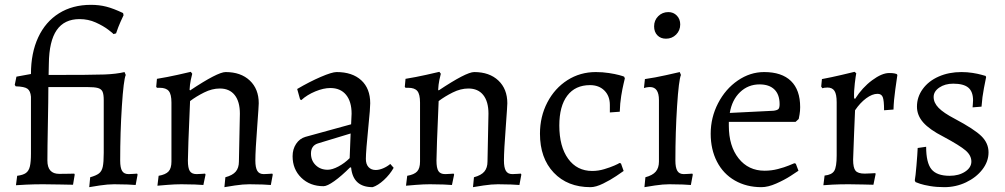

<svg xmlns="http://www.w3.org/2000/svg" viewBox="-20 -762 4156 794"><path d="M495 -464 500 -452Q491 -431 484 -323Q477 -215 477 -98Q477 -68 485 -55Q493 -42 512 -42Q523 -42 533 -43Q543 -44 547 -44L549 -40L541 3Q532 2 507 1Q482 0 452 0Q426 0 392.5 5Q359 10 349 12L353 -29Q378 -36 389.5 -45Q401 -54 405 -72.5Q409 -91 409 -130V-348Q409 -372 404 -383Q399 -394 385 -398Q371 -402 340 -402H180Q180 -352 178 -250Q176 -148 176 -98Q176 -43 225 -43Q251 -43 267 -43.5Q283 -44 287 -44L289 -40L282 2Q268 2 231 1Q194 0 158 0Q123 0 89.5 1.5Q56 3 46 4L51 -35Q75 -38 87 -46.5Q99 -55 103.5 -73.5Q108 -92 108 -127V-362Q106 -386 93.5 -395Q81 -404 45 -405L41 -411L48 -445L108 -456Q108 -543 138 -607.5Q168 -672 224 -707Q280 -742 356 -742Q390 -742 419.5 -734.5Q449 -727 489 -708L491 -699Q488 -693 478.5 -672Q469 -651 460 -624L449 -621Q449 -623 428 -639Q407 -655 376 -669Q345 -683 309 -683Q246 -683 214.5 -637.5Q183 -592 182 -498L181 -452Q363 -452 412.5 -454Q462 -456 495 -464Z M968 -94 972 -292Q972 -342 950.5 -369Q929 -396 889 -396Q857 -396 824 -379.5Q791 -363 766 -344Q757 -137 757 -98Q757 -67 765 -54.5Q773 -42 793 -42Q804 -42 814 -43Q824 -44 828 -44L830 -40L821 3Q812 2 786 1Q760 0 730 0Q704 0 672.5 2.5Q641 5 631 6L636 -35Q665 -40 677 -53Q689 -66 689 -94V-338Q689 -372 678 -385.5Q667 -399 640 -399H629L626 -403L629 -436Q672 -443 714.5 -452.5Q757 -462 769 -465L775 -457Q773 -451 769 -431.5Q765 -412 764 -391L766 -388Q880 -464 913 -464Q976 -464 1013 -429Q1050 -394 1050 -335Q1050 -325 1044 -243Q1036 -139 1036 -98Q1036 -69 1044 -55.5Q1052 -42 1071 -42Q1082 -42 1092 -43Q1102 -44 1106 -44L1108 -40L1100 3Q1091 2 1066 1Q1041 0 1011 0Q985 0 951.5 5Q918 10 908 12L912 -29Q942 -37 955 -52.5Q968 -68 968 -94Z M1346 -398Q1318 -398 1284 -384Q1250 -370 1226 -348L1221 -351L1209 -394Q1260 -424 1306.5 -444Q1353 -464 1372 -464Q1437 -464 1474 -430Q1511 -396 1511 -335Q1511 -313 1504 -245Q1493 -135 1493 -105Q1493 -83 1504 -71Q1515 -59 1534 -59Q1548 -59 1564.5 -66Q1581 -73 1594 -84L1608 -68Q1592 -40 1567.5 -17.5Q1543 5 1521 12Q1440 12 1432 -69L1428 -70Q1392 -34 1362.5 -13Q1333 8 1318 8Q1262 8 1226 -27Q1190 -62 1190 -116Q1190 -145 1204.5 -167Q1219 -189 1243 -196L1432 -248L1434 -292Q1434 -342 1411 -370Q1388 -398 1346 -398ZM1266 -127Q1266 -98 1285.5 -79Q1305 -60 1335 -60Q1354 -60 1379.5 -73.5Q1405 -87 1426 -108L1430 -210L1295 -169Q1266 -160 1266 -127Z M1996 -94 2000 -292Q2000 -342 1978.5 -369Q1957 -396 1917 -396Q1885 -396 1852 -379.5Q1819 -363 1794 -344Q1785 -137 1785 -98Q1785 -67 1793 -54.5Q1801 -42 1821 -42Q1832 -42 1842 -43Q1852 -44 1856 -44L1858 -40L1849 3Q1840 2 1814 1Q1788 0 1758 0Q1732 0 1700.5 2.5Q1669 5 1659 6L1664 -35Q1693 -40 1705 -53Q1717 -66 1717 -94V-338Q1717 -372 1706 -385.5Q1695 -399 1668 -399H1657L1654 -403L1657 -436Q1700 -443 1742.5 -452.5Q1785 -462 1797 -465L1803 -457Q1801 -451 1797 -431.5Q1793 -412 1792 -391L1794 -388Q1908 -464 1941 -464Q2004 -464 2041 -429Q2078 -394 2078 -335Q2078 -325 2072 -243Q2064 -139 2064 -98Q2064 -69 2072 -55.5Q2080 -42 2099 -42Q2110 -42 2120 -43Q2130 -44 2134 -44L2136 -40L2128 3Q2119 2 2094 1Q2069 0 2039 0Q2013 0 1979.5 5Q1946 10 1936 12L1940 -29Q1970 -37 1983 -52.5Q1996 -68 1996 -94Z M2422 12Q2327 12 2270 -48Q2213 -108 2213 -209Q2213 -280 2243.5 -338.5Q2274 -397 2326.5 -430.5Q2379 -464 2444 -464Q2472 -464 2498 -460Q2524 -456 2540.5 -451.5Q2557 -447 2561 -445L2564 -438Q2563 -433 2558.5 -414.5Q2554 -396 2549 -365.5Q2544 -335 2543 -300L2502 -297V-328Q2502 -365 2479.5 -387.5Q2457 -410 2420 -410Q2359 -410 2326 -366.5Q2293 -323 2293 -243Q2293 -156 2329.5 -105.5Q2366 -55 2429 -55Q2454 -55 2479 -62.5Q2504 -70 2521 -77.5Q2538 -85 2542 -88L2548 -86L2559 -55Q2552 -50 2528.5 -34Q2505 -18 2474.5 -3Q2444 12 2422 12Z M2685 -653Q2685 -678 2702 -695Q2719 -712 2744 -712Q2765 -712 2779 -697.5Q2793 -683 2793 -661Q2793 -636 2776 -619Q2759 -602 2734 -602Q2712 -602 2698.5 -616Q2685 -630 2685 -653ZM2705 -94V-348Q2705 -402 2668 -402Q2661 -402 2653 -400.5Q2645 -399 2643 -398L2647 -435Q2689 -441 2733.5 -451Q2778 -461 2791 -464L2796 -452Q2787 -431 2780 -323.5Q2773 -216 2773 -98Q2773 -69 2781 -55.5Q2789 -42 2808 -42Q2819 -42 2829 -43Q2839 -44 2843 -44L2845 -40L2837 3Q2828 2 2803 1Q2778 0 2748 0Q2722 0 2688.5 5Q2655 10 2645 12L2649 -29Q2679 -37 2692 -52.5Q2705 -68 2705 -94Z M3142 -56Q3170 -56 3197 -63Q3224 -70 3242 -77.5Q3260 -85 3265 -87L3271 -85L3282 -56Q3275 -51 3249.5 -34.5Q3224 -18 3190 -3Q3156 12 3129 12Q3067 12 3019 -15.5Q2971 -43 2945 -93.5Q2919 -144 2919 -209Q2919 -276 2949.5 -335Q2980 -394 3031 -429Q3082 -464 3140 -464Q3213 -464 3251 -427Q3289 -390 3289 -319Q3289 -303 3286.5 -288.5Q3284 -274 3283 -270L3270 -258H2994V-242Q2994 -158 3034.5 -107Q3075 -56 3142 -56ZM3204 -331Q3204 -371 3182.5 -392Q3161 -413 3121 -413Q3074 -413 3040.5 -381Q3007 -349 2998 -295L3179 -304Q3194 -306 3199 -311Q3204 -316 3204 -331Z M3440 -119V-339Q3440 -372 3431 -386Q3422 -400 3402 -400Q3394 -400 3388.5 -399Q3383 -398 3381 -397L3376 -404L3379 -435Q3417 -442 3459.5 -452Q3502 -462 3514 -465L3521 -459Q3519 -450 3515 -417.5Q3511 -385 3512 -356L3516 -353Q3546 -400 3586.5 -430Q3627 -460 3657 -460Q3671 -460 3678.5 -458.5Q3686 -457 3688 -456L3691 -452Q3689 -438 3682.5 -392.5Q3676 -347 3675 -309L3636 -306Q3636 -347 3630.5 -360.5Q3625 -374 3609 -374Q3587 -374 3562 -355.5Q3537 -337 3516 -306Q3515 -277 3512 -210Q3509 -143 3508 -102Q3508 -68 3518 -56Q3528 -44 3556 -44Q3569 -44 3582 -45Q3595 -46 3600 -46L3601 -42L3592 2Q3582 2 3552 1Q3522 0 3490 0Q3453 0 3423 1.5Q3393 3 3385 4L3390 -36Q3420 -39 3430 -55.5Q3440 -72 3440 -119Z M3766 -9 3763 -16Q3766 -31 3770 -78Q3774 -125 3775 -150L3810 -155Q3810 -89 3832 -62Q3854 -35 3907 -35Q3945 -35 3971 -52Q3997 -69 3997 -94Q3997 -119 3973.5 -139.5Q3950 -160 3881 -197Q3824 -226 3798 -255.5Q3772 -285 3772 -321Q3772 -361 3796 -394Q3820 -427 3862 -445.5Q3904 -464 3956 -464Q3980 -464 4002 -460.5Q4024 -457 4038 -453Q4052 -449 4056 -448L4058 -443Q4056 -433 4049 -397.5Q4042 -362 4039 -321L4002 -318Q4002 -321 4003 -330Q4004 -339 4004 -347Q4004 -383 3984.5 -399.5Q3965 -416 3922 -416Q3888 -416 3864.5 -400Q3841 -384 3841 -361Q3841 -337 3861.5 -316Q3882 -295 3928 -271Q4009 -228 4038.5 -199Q4068 -170 4068 -132Q4068 -94 4042.5 -61Q4017 -28 3975 -8Q3933 12 3885 12Q3853 12 3826.5 7.5Q3800 3 3785 -2Q3770 -7 3766 -9Z"/></svg>

Font: Sahitya
Style: Regular
Weight: 400
Designer: Juan Pablo del Peral
Foundry: Juan Pablo del Peral (http://www.huertatipografica.com)
Version: Version 1.001;PS 001.000;hotconv 1.0.70;makeotf.lib2.5.58329